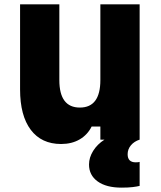

<svg xmlns="http://www.w3.org/2000/svg" viewBox="-20 -640 740 880"><path d="M620 -620V0H440V-60H400Q381 -22 345 -1Q309 20 260 20Q170 20 121 -45Q72 -110 72 -230V-620H252V-273Q252 -147 346 -147Q440 -147 440 -273V-620ZM537 220Q467 220 427.5 191.5Q388 163 388 114Q388 82 407 51.5Q426 21 459 0L539 -4L620 0Q595 8 580 26Q565 44 565 67Q565 104 602 104Q609 104 613 103.5Q617 103 620 102V212Q608 215 588 217.5Q568 220 537 220Z"/></svg>

Font: Martian Mono ExtraBold
Style: Regular
Weight: 800
Monospace: yes
Designer: Roman Shamin
Foundry: Evil Martians
Version: Version 1.000; ttfautohint (v1.8.4.7-5d5b)